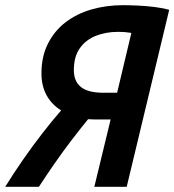

<svg xmlns="http://www.w3.org/2000/svg" viewBox="-52 -721 673 741"><path d="M-32 0Q-1 -50 36 -103.5Q73 -157 111.5 -206.5Q150 -256 184 -295Q148 -317 128 -353Q108 -389 108 -438Q108 -503 133 -552.5Q158 -602 201 -635Q244 -668 301 -684.5Q358 -701 422 -701Q447 -701 479.5 -699.5Q512 -698 544.5 -694Q577 -690 601 -683L437 0H312L375 -260H311Q305 -260 299 -260.5Q293 -261 288 -261Q257 -223 224.5 -180.5Q192 -138 160 -92Q128 -46 98 0ZM348 -363H400L455 -594Q443 -596 431 -597Q419 -598 402 -598Q357 -598 318.5 -583Q280 -568 256.5 -535.5Q233 -503 233 -450Q233 -407 260.5 -385Q288 -363 348 -363Z"/></svg>

Font: Ubuntu Sans Mono SemiBold
Style: Italic
Weight: 600
Italic angle: -13.5°
Monospace: yes
Designer: Dalton Maag Ltd
Foundry: Dalton Maag Ltd
Version: Version 1.006